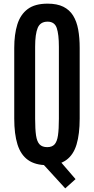

<svg xmlns="http://www.w3.org/2000/svg" viewBox="-20 -890 512 1046"><path d="M335.4 136.2 214.4 3.9 288.6 -33.7 391.6 85.9ZM237.3 9.8Q171.9 9.8 132.3 -18.6Q92.8 -46.9 75.2 -103.3Q57.6 -159.7 57.6 -244.1V-628.9Q57.6 -703.1 74.5 -757.1Q91.3 -811 130.9 -840.6Q170.4 -870.1 239.3 -870.1Q291 -870.1 325 -853.3Q358.9 -836.4 378.4 -804.9Q397.9 -773.4 406 -729Q414.1 -684.6 414.1 -628.9V-244.1Q414.1 -159.7 397.2 -103.3Q380.4 -46.9 341.6 -18.6Q302.7 9.8 237.3 9.8ZM237.3 -88.4Q263.7 -88.4 277.3 -103.5Q291 -118.7 295.9 -152.8Q300.8 -187 300.8 -243.2V-634.8Q300.8 -703.1 289.1 -737.5Q277.3 -772 239.3 -772Q199.7 -772 185.5 -738.3Q171.4 -704.6 171.4 -635.3V-243.2Q171.4 -186.5 176.3 -152.6Q181.2 -118.7 195.6 -103.5Q210 -88.4 237.3 -88.4Z"/></svg>

Font: Antonio SemiBold
Style: Regular
Weight: 600
Designer: Vernon Adams
Foundry: Vernon Adams
Version: Version 1.002